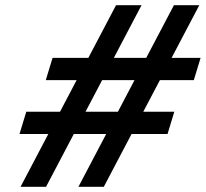

<svg xmlns="http://www.w3.org/2000/svg" viewBox="-20 -718 791 738"><path d="M524 -698 157 0H59L426 -698ZM746 -698 379 0H281.5L648.5 -698ZM725 -410H156L182 -495.5H751ZM624 -203H55L81 -288.5H650Z"/></svg>

Font: Newsreader 9pt ExtraBold
Style: Italic
Weight: 800
Italic angle: -17°
Designer: Hugues Gentile
Foundry: Production Type
Version: Version 1.003